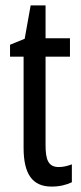

<svg xmlns="http://www.w3.org/2000/svg" viewBox="-20 -678 299 708"><path d="M197 -62C158 -62 148 -89 148 -143V-469H238V-537H148V-658H93L71 -535L17 -513V-469H67V-133C67 -37 99 10 170 10C200 10 224 4 245 -6V-72C229 -66 213 -62 197 -62Z"/></svg>

Font: Noto Sans Telugu ExtraCondensed
Style: Regular
Weight: 400
Width: 2
Designer: Jelle Bosma - Monotype Design Team
Foundry: Monotype Imaging Inc.
Version: Version 2.005